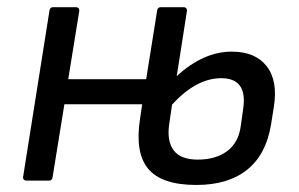

<svg xmlns="http://www.w3.org/2000/svg" viewBox="-20 -508 841 540"><path d="M54.2 0Q49.8 0 47.1 -2.7Q44.4 -5.4 44.9 -9.8L119.1 -478Q120.6 -487.8 128.9 -487.8H192.9Q203.1 -487.8 203.1 -478L171.9 -285.2H391.1L421.9 -478Q423.3 -487.8 432.1 -487.8H496.1Q505.9 -487.8 505.9 -478L477.1 -293.9Q552.2 -362.8 631.8 -362.8Q698.2 -362.8 730.2 -321.5Q762.2 -280.3 750 -206.1L742.2 -157.2Q728.5 -73.7 675.3 -30.8Q622.1 12.2 532.2 12.2Q434.6 12.2 396.7 -33.4Q358.9 -79.1 374 -174.8L379.9 -214.8H161.1L127.9 -9.8Q126.5 0 118.2 0ZM456.1 -160.2Q448.7 -111.8 468.3 -85.4Q487.8 -59.1 536.1 -59.1Q586.9 -59.1 618.9 -83Q650.9 -106.9 657.2 -153.8L664.1 -203.1Q676.3 -288.1 602.1 -288.1Q532.2 -288.1 463.9 -213.9Z"/></svg>

Font: Sofia Sans
Style: Italic
Weight: 400
Italic angle: -9°
Designer: Botio Nikoltchev, Ani Petrova
Foundry: lettersoup
Version: Version 4.100